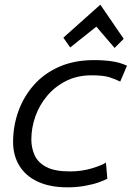

<svg xmlns="http://www.w3.org/2000/svg" viewBox="-20 -788 600 821"><path d="M268 13Q194 13 142 -11Q90 -35 63 -79Q36 -123 36 -181Q36 -248 58 -310.5Q80 -373 123.5 -423Q167 -473 232 -502Q297 -531 382 -531Q423 -531 458 -526Q493 -521 523 -507L494 -439Q475 -449 448.5 -457.5Q422 -466 372 -466Q311 -466 263 -442Q215 -418 181.5 -378Q148 -338 131 -289.5Q114 -241 114 -191Q114 -156 128 -124.5Q142 -93 178 -74Q214 -55 279 -55Q330 -55 374 -68.5Q418 -82 433 -93L439 -24Q427 -17 401.5 -8Q376 1 341.5 7Q307 13 268 13ZM280 -585 251 -627 409 -768 509 -622 470 -583 392 -674Z"/></svg>

Font: Ubuntu Sans Mono
Style: Italic
Weight: 400
Italic angle: -13.5°
Monospace: yes
Designer: Dalton Maag Ltd
Foundry: Dalton Maag Ltd
Version: Version 1.006